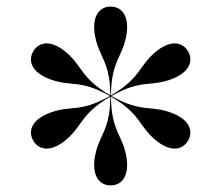

<svg xmlns="http://www.w3.org/2000/svg" viewBox="-20 -780 672 583"><path d="M366 -278C366 -284 366 -289.5 365 -296.5C354.5 -371 317.5 -378 317 -486.5C411 -432 399 -396.5 458 -350C463.5 -345.5 468.5 -343 473.5 -340C507.5 -320.5 536 -327.5 551 -353C566 -378.5 557.5 -407 523.5 -426.5C518.5 -429.5 513.5 -432.5 507 -435C437.5 -463.5 412.5 -435 318.5 -488.5C412.5 -542 437.5 -513.5 507 -542C513.5 -544.5 518.5 -547.5 523.5 -550.5C557.5 -570 566 -598.5 551 -624C536 -649.5 507.5 -656.5 473.5 -637C468.5 -634 463.5 -631.5 458 -627C399 -580.5 411 -545 317 -490.5C317.5 -599 354.5 -606 365 -680.5C366 -687.5 366 -693 366 -699C366 -738 345.5 -760 316 -760C286.5 -760 266 -738 266 -699C266 -693 266 -687.5 267 -680.5C277.5 -606 314.5 -599 315 -490.5C221 -545 233 -580.5 174 -627C168.5 -631.5 163.5 -634 158.5 -637C124.5 -656.5 96 -649.5 81 -624C66 -598.5 74.5 -570 108.5 -550.5C113.5 -547.5 118.5 -544.5 125 -542C194.5 -513.5 219.5 -542 313.5 -488.5C219.5 -435 194.5 -463.5 125 -435C118.5 -432.5 113.5 -429.5 108.5 -426.5C74.5 -407 66 -378.5 81 -353C96 -327.5 124.5 -320.5 158.5 -340C163.5 -343 168.5 -345.5 174 -350C233 -396.5 221 -432 315 -486.5C314.5 -378 277.5 -371 267 -296.5C266 -289.5 266 -284 266 -278C266 -239 286.5 -217 316 -217C345.5 -217 366 -239 366 -278Z"/></svg>

Font: Bodoni* 96pt
Style: Regular
Weight: 400
Version: Version 2.3